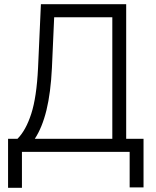

<svg xmlns="http://www.w3.org/2000/svg" viewBox="-20 -727 745 919"><path d="M18.6 -62.5H63.5Q104 -103 129.6 -182.4Q155.3 -261.7 162.1 -401.4L175.8 -707H584V-62.5H667V169.9H600.6V0H85V171.9H18.6ZM517.6 -62.5V-644.5H239.3L228.5 -401.4Q222.7 -282.7 202.4 -199.7Q182.1 -116.7 146.5 -62.5Z"/></svg>

Font: Pretendard GOV Light
Style: Regular
Weight: 300
Designer: Base glyphs from Inter by Rasmus Andersson; Hangeul glyphs from Noto Sans CJK(Source Han Sans) by Jang Soo-young and Kan
Foundry: Kil Hyung-jin
Version: Version 1.309